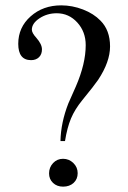

<svg xmlns="http://www.w3.org/2000/svg" viewBox="-20 -696 484 724"><path d="M225.1 -164.1H208Q209.5 -233.9 237.8 -306.2L266.1 -370.1Q303.2 -455.6 303.2 -525.9Q303.2 -576.2 271.5 -611.1Q239.7 -646 193.8 -646Q157.7 -646 128.9 -627Q100.1 -607.9 100.1 -584Q100.1 -571.8 117.2 -553.2Q138.2 -529.3 138.2 -509.8Q138.2 -491.2 127 -480.2Q115.7 -469.2 97.2 -469.2Q48.8 -469.2 48.8 -530.8Q48.8 -592.8 95.5 -634.3Q142.1 -675.8 210.9 -675.8Q252.4 -675.8 293 -660.2Q333.5 -644.5 358.9 -618.2Q395 -582 395 -521Q395 -462.9 350.1 -395Q335.9 -374 290 -317.9Q262.2 -283.7 247.8 -249.5Q233.4 -215.3 225.1 -164.1ZM217.8 7.8Q194.8 7.8 179.9 -6.3Q165 -20.5 165 -42Q165 -64.9 180.2 -81.1Q195.3 -97.2 217.8 -97.2Q240.2 -97.2 256.6 -81.3Q272.9 -65.4 272.9 -43Q272.9 -20.5 257.6 -6.3Q242.2 7.8 217.8 7.8Z"/></svg>

Font: Accordance
Style: Regular
Weight: 400
Version: Version 1.1 (build May 11, 2018) Miklal Software Solutions, 